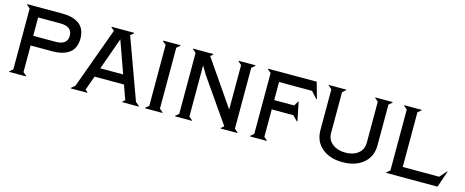

<svg xmlns="http://www.w3.org/2000/svg" viewBox="-39 -1304 4647 1918"><g transform="rotate(15 2285.0 -345.0)"><path d="M435.1 -600.1H205.1V-410.2H435.1Q558.1 -410.2 558.1 -504.9Q558.1 -553.2 526.1 -576.7Q494.1 -600.1 435.1 -600.1ZM430.2 -310.1H205.1V-35.2L240.2 -4.9L238.8 0H65.9L64.9 -4.9L100.1 -35.2V-665L64.9 -694.8L65.9 -700.2H430.2Q482.4 -700.2 524.4 -689.7Q566.4 -679.2 599.4 -656.7Q632.3 -634.3 650.1 -595.9Q668 -557.6 668 -504.9Q668 -452.6 650.1 -414.3Q632.3 -376 599.4 -353.5Q566.4 -331.1 524.4 -320.6Q482.4 -310.1 430.2 -310.1Z M1406.7 -4.9 1405.8 0H1235.8L1234.9 -4.9L1259.8 -26.9L1206.5 -174.8H902.8L849.6 -26.9L874.5 -4.9L873.5 0H703.6L702.6 -4.9L741.7 -38.1L970.7 -667L937.5 -694.8L938.5 -700.2H1170.4L1171.9 -694.8L1138.7 -667L1367.7 -38.1ZM1054.7 -601.1 936.5 -270H1172.9Z M1471.2 -4.9 1506.3 -35.2V-665L1471.2 -694.8L1472.2 -700.2H1650.4L1651.4 -694.8L1616.2 -665V-35.2L1651.4 -4.9L1650.4 0H1472.2Z M1920.9 -564.9V-35.2L1956.1 -4.9L1954.6 0H1781.7L1780.8 -4.9L1815.9 -35.2V-665L1780.8 -694.8L1781.7 -700.2H1989.7L1990.7 -694.8L1964.8 -672.9L2286.6 -205.1V-665L2252 -694.8L2252.9 -700.2H2425.8L2426.8 -694.8L2391.6 -665V-35.2L2426.8 -4.9L2425.8 0H2252.9L2252 -4.9L2282.7 -30.8L1970.7 -480Z M3100.6 -530.8 3037.6 -600.1H2696.8V-413.1H2903.8L2931.6 -460.9H2936.5L2975.6 -268.1L2970.7 -265.1L2920.9 -316.9H2696.8V-33.2L2729.5 -4.9L2728.5 0H2557.6L2556.6 -4.9L2591.8 -35.2V-665L2556.6 -694.8L2557.6 -700.2H3059.6L3105.5 -534.2Z M3665.5 -694.8 3666.5 -700.2H3844.2L3845.2 -694.8L3810.5 -665V-245.1Q3810.5 -127.4 3729.2 -58.8Q3647.9 9.8 3515.1 9.8Q3382.3 9.8 3301.3 -58.6Q3220.2 -127 3220.2 -245.1V-665L3185.5 -694.8L3186.5 -700.2H3364.3L3365.2 -694.8L3330.6 -665V-242.2Q3330.6 -172.4 3383.8 -131.1Q3437 -89.8 3515.1 -89.8Q3598.6 -89.8 3649.4 -130.4Q3700.2 -170.9 3700.2 -242.2V-665Z M4550.8 -172.9 4554.7 -170.9 4496.1 0H3965.8L3964.8 -4.9L4000 -35.2V-665L3964.8 -694.8L3965.8 -700.2H4144L4145 -694.8L4109.9 -665V-100.1H4486.8Z"/></g></svg>

Font: Tiffany Gothic CC
Style: Regular
Weight: 400
Designer: indestructible type*
Foundry: Cowboy Collective
Version: Version 1.000